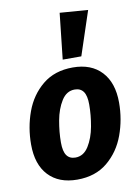

<svg xmlns="http://www.w3.org/2000/svg" viewBox="-93 -895 713 975"><g transform="rotate(-10 263.5 -408.0)"><path d="M25 -199Q25 -287 54 -366.5Q83 -446 145 -497Q207 -548 301 -548Q396 -548 449 -491Q502 -434 502 -332Q502 -245 473 -165.5Q444 -86 382 -34.5Q320 17 226 17Q131 17 78 -39.5Q25 -96 25 -199ZM351 -348Q351 -394 336 -415Q321 -436 291 -436Q249 -436 223 -394.5Q197 -353 186.5 -295Q176 -237 176 -183Q176 -137 191 -116Q206 -95 236 -95Q278 -95 304 -136.5Q330 -178 340.5 -236Q351 -294 351 -348ZM284 -833 429 -822 354 -596H258Z"/></g></svg>

Font: Fira Sans Condensed
Style: Bold Italic
Weight: 700
Width: 3
Italic angle: -8°
Designer: Carrois Corporate & Edenspiekermann AG
Foundry: Carrois Corporate GbR & Edenspiekermann AG
Version: Version 4.203